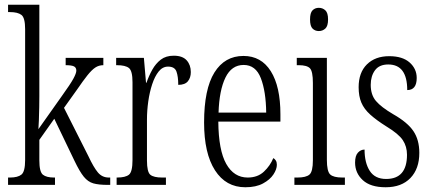

<svg xmlns="http://www.w3.org/2000/svg" viewBox="-20 -780 1824 810"><path d="M14 0V-31H22Q55 -31 70.5 -43.5Q86 -56 86 -105V-657Q86 -705 70.5 -717Q55 -729 22 -729H14V-760H146V-374Q146 -356 145.5 -327.5Q145 -299 144 -272.5Q143 -246 142 -235L241 -375Q277 -425 289.5 -448Q302 -471 302 -482Q302 -495 292 -500Q282 -505 257 -505V-536H416V-505Q397 -505 382 -495Q367 -485 349 -462.5Q331 -440 305 -402L250 -325L353 -121Q375 -74 393 -52.5Q411 -31 439 -31H445V0H435Q396 0 373.5 -6.5Q351 -13 333.5 -34.5Q316 -56 294 -102L209 -279L146 -190V-103Q146 -55 161 -43Q176 -31 208 -31H212V0Z M472 0V-31H474Q509 -31 524 -43Q539 -55 539 -105V-433Q539 -481 524 -493Q509 -505 473 -505H470V-536H587L596 -431H598Q608 -460 622.5 -486Q637 -512 658.5 -528.5Q680 -545 713 -545Q750 -545 767.5 -525.5Q785 -506 785 -476Q785 -452 772.5 -437Q760 -422 732 -422Q732 -457 724.5 -478Q717 -499 689 -499Q666 -499 649.5 -478.5Q633 -458 622 -424.5Q611 -391 605.5 -352Q600 -313 600 -275V-103Q600 -54 614.5 -42.5Q629 -31 664 -31H680V0Z M1015 10Q933 10 887 -61.5Q841 -133 841 -263Q841 -404 884.5 -474Q928 -544 1007 -544Q1082 -544 1122.5 -479.5Q1163 -415 1163 -298V-267H901Q902 -146 934.5 -88.5Q967 -31 1025 -31Q1067 -31 1093.5 -56Q1120 -81 1133 -113Q1139 -110 1143.5 -103Q1148 -96 1148 -85Q1148 -66 1133.5 -44Q1119 -22 1089.5 -6Q1060 10 1015 10ZM1103 -305Q1102 -394 1080.5 -450Q1059 -506 1008 -506Q957 -506 931 -452.5Q905 -399 902 -305Z M1325 -649Q1309 -649 1298.5 -659.5Q1288 -670 1288 -698Q1288 -726 1298.5 -736.5Q1309 -747 1325 -747Q1341 -747 1352.5 -736.5Q1364 -726 1364 -698Q1364 -670 1352.5 -659.5Q1341 -649 1325 -649ZM1222 0V-31H1235Q1271 -31 1285.5 -43.5Q1300 -56 1300 -104V-430Q1300 -479 1287.5 -492Q1275 -505 1240 -505H1232V-536H1359V-106Q1359 -57 1373 -44Q1387 -31 1424 -31H1435V0Z M1607 10Q1543 10 1510.5 -20Q1478 -50 1478 -94Q1478 -123 1490 -136Q1502 -149 1518 -149Q1518 -93 1540 -59Q1562 -25 1609 -25Q1697 -25 1697 -127Q1697 -162 1679.5 -188.5Q1662 -215 1611 -246Q1568 -273 1542 -296.5Q1516 -320 1504.5 -347Q1493 -374 1493 -412Q1493 -474 1528 -508.5Q1563 -543 1622 -543Q1678 -543 1708 -516.5Q1738 -490 1738 -451Q1738 -400 1698 -400Q1698 -508 1618 -508Q1580 -508 1562 -483.5Q1544 -459 1544 -422Q1544 -380 1566 -354Q1588 -328 1639 -298Q1699 -264 1724 -227Q1749 -190 1749 -135Q1749 -68 1711.5 -29Q1674 10 1607 10Z"/></svg>

Font: Noto Serif Ethiopic ExtraCondensed Light
Style: Regular
Weight: 300
Width: 2
Designer: Monotype Design Team
Foundry: Monotype Imaging Inc.
Version: Version 2.102; ttfautohint (v1.8.4.7-5d5b)